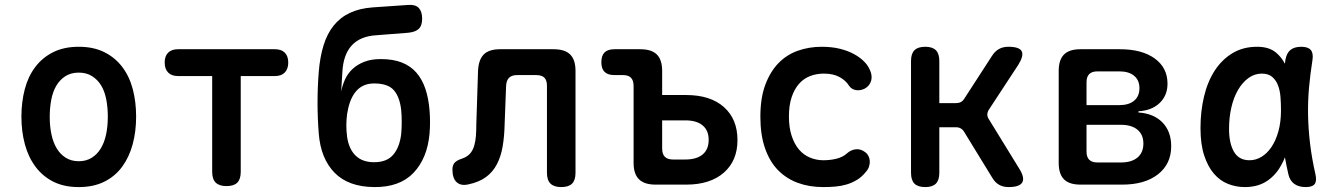

<svg xmlns="http://www.w3.org/2000/svg" viewBox="-20 -750 5440 780"><path d="M300 10Q240 10 196.5 -12Q153 -34 124 -73Q95 -112 81 -164Q67 -216 67 -276Q67 -335 80.5 -387Q94 -439 123 -477.5Q152 -516 196 -538Q240 -560 300 -560Q360 -560 404 -538Q448 -516 477 -477.5Q506 -439 519.5 -387.5Q533 -336 533 -276Q533 -216 519 -164Q505 -112 476.5 -73Q448 -34 404 -12Q360 10 300 10ZM300 -95Q330 -95 352.5 -109Q375 -123 389.5 -147Q404 -171 411 -204Q418 -237 418 -276Q418 -314 411.5 -347Q405 -380 390.5 -403.5Q376 -427 353.5 -441Q331 -455 300 -455Q269 -455 246.5 -441Q224 -427 209.5 -403Q195 -379 188.5 -346Q182 -313 182 -275Q182 -237 189 -204Q196 -171 210.5 -147Q225 -123 247.5 -109Q270 -95 300 -95Z M842 -441H703Q677 -441 663 -455.5Q649 -470 649 -496Q649 -522 663 -536Q677 -550 703 -550H1097Q1123 -550 1137 -536Q1151 -522 1151 -496Q1151 -470 1137 -455.5Q1123 -441 1097 -441H958V-52Q958 -22 944 -8Q930 6 900 6Q871 6 856.5 -8Q842 -22 842 -52Z M1639 -617 1511 -607Q1476 -605 1451 -594.5Q1426 -584 1409 -565.5Q1392 -547 1382.5 -520.5Q1373 -494 1371 -459L1366 -378Q1371 -404 1382 -428Q1393 -452 1412.5 -470Q1432 -488 1460 -499Q1488 -510 1527 -510Q1577 -510 1612.5 -496Q1648 -482 1671.5 -455Q1695 -428 1708 -389.5Q1721 -351 1725 -302Q1727 -278 1727 -254Q1727 -230 1725 -207Q1716 -107 1660 -48Q1604 11 1500 10Q1395 9 1339 -48.5Q1283 -106 1275 -207Q1270 -270 1270 -333Q1270 -396 1275 -459Q1280 -519 1294.5 -566Q1309 -613 1335.5 -646Q1362 -679 1401 -697.5Q1440 -716 1494 -720L1639 -730Q1668 -732 1681.5 -717.5Q1695 -703 1695 -674Q1695 -646 1681.5 -633Q1668 -620 1639 -617ZM1500 -91Q1552 -91 1578 -122Q1604 -153 1610 -207Q1612 -230 1612 -254Q1612 -278 1610 -302Q1604 -356 1580 -383.5Q1556 -411 1500 -411Q1474 -411 1455 -401.5Q1436 -392 1423 -375Q1410 -358 1402 -335.5Q1394 -313 1390 -286Q1387 -262 1387 -240.5Q1387 -219 1390 -195Q1397 -145 1424.5 -118Q1452 -91 1500 -91Z M1922 -462Q1924 -507 1945 -528.5Q1966 -550 2012 -550H2229Q2275 -550 2296.5 -528.5Q2318 -507 2318 -462V-48Q2318 -18 2304 -4Q2290 10 2260 10Q2231 10 2216.5 -4Q2202 -18 2202 -48V-401Q2202 -424 2191.5 -434.5Q2181 -445 2158 -445H2081Q2059 -445 2048 -434Q2037 -423 2036 -401L2030 -244Q2029 -196 2022 -155Q2015 -114 1998.5 -82.5Q1982 -51 1954 -30.5Q1926 -10 1883 -1Q1852 6 1835 -10Q1818 -26 1818 -61Q1818 -79 1827 -89Q1836 -99 1858 -106Q1878 -113 1889.5 -126Q1901 -139 1906.5 -158Q1912 -177 1913.5 -199Q1915 -221 1915 -244Z M2670 -364H2767Q2866 -364 2921 -315Q2976 -266 2976 -181Q2976 -97 2920.5 -48.5Q2865 0 2768 0H2643Q2598 0 2576 -21.5Q2554 -43 2554 -88V-400Q2554 -423 2543.5 -434Q2533 -445 2511 -445H2476Q2449 -445 2436 -458Q2423 -471 2423 -497Q2423 -524 2436 -537Q2449 -550 2476 -550H2581Q2627 -550 2648.5 -528.5Q2670 -507 2670 -462ZM2670 -147Q2670 -124 2681 -113Q2692 -102 2714 -102H2764Q2810 -102 2834.5 -122.5Q2859 -143 2859 -182Q2859 -220 2834.5 -240.5Q2810 -261 2764 -261H2670Z M3069 -276Q3069 -352 3089 -405.5Q3109 -459 3142.5 -493.5Q3176 -528 3221.5 -544Q3267 -560 3318 -560Q3359 -560 3391.5 -552Q3424 -544 3448 -531Q3472 -518 3488.5 -502Q3505 -486 3513 -468Q3525 -443 3519 -422Q3513 -401 3493 -390Q3475 -381 3457 -384Q3439 -387 3429 -402Q3416 -423 3390.5 -437Q3365 -451 3327 -451Q3297 -451 3271 -441Q3245 -431 3226 -409.5Q3207 -388 3196 -355Q3185 -322 3185 -277Q3185 -232 3196 -198.5Q3207 -165 3225.5 -143Q3244 -121 3270 -110Q3296 -99 3325 -99Q3352 -99 3377.5 -105Q3403 -111 3421 -127Q3436 -141 3456.5 -143.5Q3477 -146 3496 -131Q3504 -125 3508.5 -115.5Q3513 -106 3513.5 -95.5Q3514 -85 3510.5 -73.5Q3507 -62 3497 -51Q3481 -31 3461 -19Q3441 -7 3419 -0.5Q3397 6 3373 8Q3349 10 3324 10Q3268 10 3221.5 -7Q3175 -24 3141 -58.5Q3107 -93 3088 -147.5Q3069 -202 3069 -276Z M3739 10Q3709 10 3695 -4Q3681 -18 3681 -48V-502Q3681 -532 3695 -546Q3709 -560 3739 -560Q3768 -560 3782 -546Q3796 -532 3796 -502V-331H3863Q3875 -331 3883.5 -335.5Q3892 -340 3898 -350L4010 -523Q4022 -542 4038.5 -551Q4055 -560 4076 -560Q4121 -560 4130.5 -542Q4140 -524 4117 -487L3997 -304Q3991 -294 3991 -284.5Q3991 -275 3997 -266L4120 -66Q4144 -28 4133 -9Q4122 10 4077 10Q4055 10 4038.5 0.5Q4022 -9 4011 -28L3897 -214Q3892 -223 3883.5 -228Q3875 -233 3864 -233H3796V-48Q3796 -18 3782 -4Q3768 10 3739 10Z M4369 0Q4324 0 4302.5 -21.5Q4281 -43 4281 -88V-462Q4281 -507 4302.5 -528.5Q4324 -550 4369 -550H4530Q4619 -550 4671 -512.5Q4723 -475 4723 -410Q4723 -362 4691 -331.5Q4659 -301 4605 -298V-293Q4667 -289 4702.5 -252.5Q4738 -216 4738 -156Q4738 -84 4684.5 -42Q4631 0 4539 0ZM4394 -243V-134Q4394 -112 4405 -101Q4416 -90 4438 -90H4534Q4577 -90 4601 -110Q4625 -130 4625 -167Q4625 -203 4601 -223Q4577 -243 4534 -243ZM4438 -460Q4416 -460 4405 -449Q4394 -438 4394 -416V-323H4528Q4566 -323 4587.5 -341Q4609 -359 4609 -392Q4609 -424 4587.5 -442Q4566 -460 4528 -460Z M5037 10Q5001 10 4968.5 -3Q4936 -16 4911.5 -44.5Q4887 -73 4872 -118.5Q4857 -164 4857 -230Q4857 -298 4871.5 -358.5Q4886 -419 4915 -463.5Q4944 -508 4987 -534Q5030 -560 5087 -560Q5135 -560 5163 -537Q5186 -518 5200 -491L5202 -507Q5207 -535 5223 -547.5Q5239 -560 5266 -560Q5294 -560 5305 -547Q5316 -534 5312 -507Q5303 -450 5298 -395Q5293 -340 5294 -283.5Q5295 -227 5302 -167.5Q5309 -108 5324 -42Q5330 -15 5321 -2.5Q5312 10 5284 10Q5256 10 5238 -3Q5220 -16 5214 -42Q5206 -77 5200 -111Q5195 -97 5188 -85Q5166 -41 5128.5 -15.5Q5091 10 5037 10ZM5056 -99Q5082 -99 5105 -113Q5128 -127 5145.5 -153Q5163 -179 5173.5 -216.5Q5184 -254 5184 -302Q5184 -329 5182 -355.5Q5180 -382 5172 -403Q5164 -424 5148.5 -437.5Q5133 -451 5106 -451Q5077 -451 5052.5 -433.5Q5028 -416 5010 -385.5Q4992 -355 4982.5 -314Q4973 -273 4973 -226Q4973 -168 4993 -133.5Q5013 -99 5056 -99Z"/></svg>

Font: Maple Mono SemiBold
Style: Regular
Weight: 600
Monospace: yes
Designer: subframe7536
Version: Version 7.000